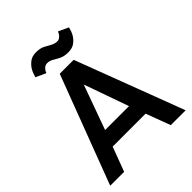

<svg xmlns="http://www.w3.org/2000/svg" viewBox="-245 -1033 1170 1170"><g transform="rotate(-45 340.0 -447.5)"><path d="M15 0 280 -700H400L665 0H537L478 -158H194L135 0ZM233 -262H439L337 -550ZM410 -755Q375 -755 352.5 -766Q330 -777 311.5 -788.5Q293 -800 270 -800Q259 -800 250 -794Q241 -788 236 -780Q232 -776 229.5 -770.5Q227 -765 225 -760L160 -790Q164 -804 169 -817.5Q174 -831 181 -842Q193 -862 214.5 -878.5Q236 -895 270 -895Q305 -895 327.5 -883.5Q350 -872 369 -861Q388 -850 410 -850Q421 -850 429.5 -856Q438 -862 444 -870Q447 -875 450 -880Q453 -885 455 -890L520 -860Q516 -845 511 -831.5Q506 -818 499 -807Q487 -787 465.5 -771Q444 -755 410 -755Z"/></g></svg>

Font: Golos Text Medium
Style: Regular
Weight: 500
Designer: A.Korolkova, Vitaly Kuzmin
Foundry: ParaType Ltd
Version: Version 2.004